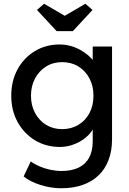

<svg xmlns="http://www.w3.org/2000/svg" viewBox="-20 -773 689 1023"><path d="M307 230Q251 230 195.5 212.5Q140 195 106 167L144 87Q164 102 191 113.5Q218 125 248 131.5Q278 138 307 138Q362 138 399 120Q436 102 455 67Q474 32 474 -20V-121L485 -114Q480 -83 452.5 -54.5Q425 -26 384 -8Q343 10 300 10Q225 10 166.5 -25.5Q108 -61 74 -122.5Q40 -184 40 -263Q40 -342 73.5 -403.5Q107 -465 165.5 -500.5Q224 -536 297 -536Q327 -536 355 -528.5Q383 -521 407 -507.5Q431 -494 450 -478Q469 -462 481 -444Q493 -426 496 -410L474 -402V-525H577V-32Q577 31 558.5 79.5Q540 128 505 161.5Q470 195 420 212.5Q370 230 307 230ZM311 -85Q360 -85 398 -108Q436 -131 457 -171Q478 -211 478 -263Q478 -315 456.5 -355.5Q435 -396 397.5 -419Q360 -442 311 -442Q263 -442 225.5 -418.5Q188 -395 166.5 -354.5Q145 -314 145 -263Q145 -212 166.5 -171.5Q188 -131 225.5 -108Q263 -85 311 -85ZM282 -607 177 -720 215 -753 340 -680H310L435 -753L473 -720L368 -607Z"/></svg>

Font: Lexend Medium
Style: Regular
Weight: 500
Designer: Bonnie Shaver-Troup, Thomas Jockin
Foundry: Lexend
Version: Version 1.005